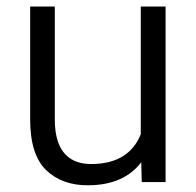

<svg xmlns="http://www.w3.org/2000/svg" viewBox="-20 -548 590 578"><path d="M478.5 0V-528.3H403.8V-144C382.8 -91.3 337.9 -54.2 254.4 -54.2C196.3 -54.2 145 -84 145 -188V-528.3H70.8V-189C70.8 -117.7 86.9 -66.9 118.7 -36.1C150.4 -5.4 192.4 9.8 244.1 9.8C320.3 9.8 372.1 -16.1 405.3 -59.6L406.7 0Z"/></svg>

Font: Vazirmatn Light
Style: Regular
Weight: 300
Designer: Saber Rastikerdar
Foundry: Saber Rastikerdar
Version: Version 33.003